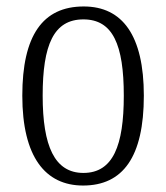

<svg xmlns="http://www.w3.org/2000/svg" viewBox="-20 -564 514 594"><path d="M237 10C360 10 425 -78 425 -268C425 -454 359 -544 239 -544C112 -544 49 -454 49 -268C49 -79 120 10 237 10ZM238 -29C149 -29 112 -112 112 -268C112 -425 146 -504 238 -504C329 -504 363 -426 363 -268C363 -114 330 -29 238 -29Z"/></svg>

Font: Noto Serif Myanmar Condensed Light
Style: Regular
Weight: 300
Width: 3
Designer: Ben Mitchell and the Monotype Design Team
Foundry: Monotype Imaging Inc.
Version: Version 2.106